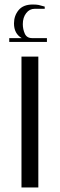

<svg xmlns="http://www.w3.org/2000/svg" viewBox="-20 -831 265 851"><path d="M188 -662.1V-645H21V-662.1H76.2Q42 -682.1 42 -727.1Q42 -761.2 62.5 -786.1Q83 -811 125 -811Q141.1 -811 150.9 -809.1Q162.6 -806.6 178.2 -801.8V-792H133.8Q110.8 -792 96.2 -772.9Q81.1 -753.4 81.1 -724.1Q81.1 -701.7 89.8 -682.1Q98.6 -662.1 122.1 -662.1ZM75.2 0V-580.1H149.9V0Z"/></svg>

Font: SimahzazaarabicW05-Light
Style: Regular
Weight: 300
Designer: Ahmed zaza
Foundry: Ahmed zaza
Version: Version 1.001